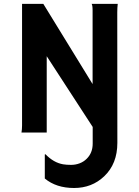

<svg xmlns="http://www.w3.org/2000/svg" viewBox="-20 -669 704 969"><path d="M88.4 0Q91.3 -16.6 91.3 -36.1V-649.4H198.7L447.3 -244.6V-616.2Q447.3 -643.1 442.4 -649.4H574.2Q571.8 -629.9 571.8 -606.4L572.3 51.8Q572.3 157.7 505.9 220.7Q443.8 279.8 353.8 279.8Q263.7 279.8 206.1 231.9V110.4L209.5 109.4Q250.5 151.9 298.3 160.2Q315.4 163.1 338.4 163.1Q361.3 163.1 381.8 155.3Q402.3 147.5 417 132.8Q447.8 103 447.8 55.7V-28.3L215.8 -385.3V0Z"/></svg>

Font: Hammersmith One
Style: Regular
Weight: 400
Designer: Nicole Fally
Foundry: Nicole Fally
Version: Version 1.003